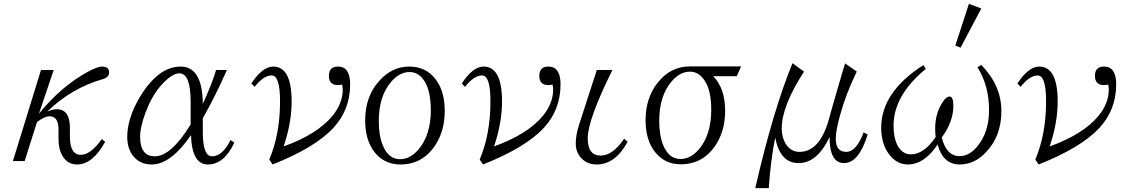

<svg xmlns="http://www.w3.org/2000/svg" viewBox="-20 -850 5928 1011"><path d="M262.7 -481.4 185.1 -251.5Q301.8 -395 441.9 -471.7Q493.7 -499.5 516.1 -499.5Q554.7 -499.5 554.7 -467.3Q554.7 -442.9 519 -432.6Q356.9 -386.2 229 -262.7Q258.8 -274.9 278.8 -274.9Q348.1 -274.9 348.1 -176.8V-130.9Q348.1 -34.7 405.8 -34.7Q457 -34.7 516.1 -117.7L533.7 -103Q467.8 16.1 385.7 16.1Q335.9 16.1 309.1 -28.8Q288.1 -63.5 288.1 -116.7V-168.9Q288.1 -237.8 240.7 -237.8Q215.3 -237.8 174.8 -207.5L109.9 -2H47.9L195.8 -481.4Z M1213.9 -99.1Q1160.2 16.1 1074.7 16.1Q990.2 16.1 985.8 -138.7Q879.4 16.1 778.8 16.1Q714.8 16.1 678.7 -31.7Q649.9 -71.8 649.9 -128.9Q649.9 -226.1 716.8 -339.8Q814 -499.5 930.7 -499.5Q1046.4 -499.5 1047.9 -302.7Q1100.6 -419.4 1117.7 -481.4H1174.8Q1118.7 -353 1047.9 -227.1V-154.8Q1047.9 -26.9 1096.7 -26.9Q1151.4 -26.9 1193.8 -112.8ZM983.9 -194.8V-313.5Q983.9 -463.9 924.8 -463.9Q882.3 -463.9 821.8 -393.1Q775.9 -337.9 745.6 -254.9Q717.8 -180.7 717.8 -129.9Q717.8 -26.9 794.9 -26.9Q880.9 -26.9 983.9 -194.8Z M1303.7 -410.6Q1362.3 -499.5 1418.5 -499.5Q1515.6 -499.5 1515.6 -315.9Q1515.6 -203.6 1473.6 -79.1Q1649.4 -142.1 1730.5 -239.7Q1784.7 -306.2 1784.7 -377.9Q1784.7 -387.2 1781.7 -404.8Q1767.1 -401.9 1759.8 -401.9Q1711.9 -401.9 1711.9 -450.7Q1711.9 -499.5 1759.8 -499.5Q1823.7 -499.5 1823.7 -405.8Q1823.7 -272.5 1735.8 -176.8Q1638.7 -72.3 1415.5 16.1L1397.9 -9.8Q1454.6 -143.6 1454.6 -316.9Q1454.6 -452.6 1410.6 -452.6Q1367.2 -452.6 1320.8 -392.6Z M2134.8 -499.5Q2225.1 -499.5 2275.9 -429.7Q2321.8 -367.2 2321.8 -266.6Q2321.8 -164.1 2274.9 -89.8Q2207.5 16.1 2087.9 16.1Q2004.9 16.1 1953.6 -46.9Q1902.8 -111.3 1902.8 -215.8Q1902.8 -342.8 1977.1 -424.3Q2044.4 -499.5 2134.8 -499.5ZM2136.7 -470.7Q2084.5 -470.7 2040.5 -420.4Q1974.6 -344.2 1974.6 -212.9Q1974.6 -134.3 1995.6 -85Q2025.4 -11.7 2086.4 -11.7Q2138.7 -11.7 2182.6 -61.5Q2248.5 -138.2 2248.5 -269.5Q2248.5 -370.6 2214.4 -423.8Q2184.1 -470.7 2136.7 -470.7Z M2411.6 -410.6Q2470.2 -499.5 2526.4 -499.5Q2623.5 -499.5 2623.5 -315.9Q2623.5 -203.6 2581.5 -79.1Q2757.3 -142.1 2838.4 -239.7Q2892.6 -306.2 2892.6 -377.9Q2892.6 -387.2 2889.6 -404.8Q2875 -401.9 2867.7 -401.9Q2819.8 -401.9 2819.8 -450.7Q2819.8 -499.5 2867.7 -499.5Q2931.6 -499.5 2931.6 -405.8Q2931.6 -272.5 2843.8 -176.8Q2746.6 -72.3 2523.4 16.1L2505.9 -9.8Q2562.5 -143.6 2562.5 -316.9Q2562.5 -452.6 2518.6 -452.6Q2475.1 -452.6 2428.7 -392.6Z M3122.6 -481.4H3204.6Q3074.7 -219.2 3074.7 -121.6Q3074.7 -30.8 3142.6 -30.8Q3206.5 -30.8 3266.6 -119.6L3284.7 -103.5Q3220.2 16.1 3121.6 16.1Q3073.2 16.1 3041.5 -16.6Q3011.7 -48.3 3011.7 -93.8Q3011.7 -139.2 3028.8 -191.9Z M3859.4 -448.7H3735.4Q3798.3 -384.3 3798.3 -266.6Q3798.3 -165 3751.5 -90.8Q3684.1 15.1 3564.5 15.1Q3479.5 15.1 3428.2 -50.8Q3379.4 -113.3 3379.4 -216.8Q3379.4 -334 3442.4 -413.6Q3509.8 -500.5 3614.3 -500.5H3882.3ZM3613.3 -472.7Q3560.5 -472.7 3517.1 -421.9Q3451.2 -345.2 3451.2 -214.8Q3451.2 -136.7 3472.2 -85.9Q3502 -12.7 3563 -12.7Q3615.2 -12.7 3659.2 -62.5Q3725.1 -139.2 3725.1 -271.5Q3725.1 -373 3690.9 -424.8Q3659.7 -472.7 3613.3 -472.7Z M3957 140.6Q4050.3 -266.6 4152.8 -517.1L4213.9 -473.1Q4096.2 -291.5 4096.2 -173.3Q4096.2 -129.9 4115.2 -96.2Q4142.1 -50.3 4189.9 -50.3Q4299.3 -50.3 4347.2 -231.4Q4361.8 -286.1 4417 -474.1L4430.2 -516.1L4491.2 -473.1Q4433.1 -352.5 4402.8 -241.2Q4380.9 -161.6 4380.9 -119.1Q4380.9 -50.3 4436 -50.3Q4489.3 -50.3 4527.8 -153.3L4548.8 -141.6Q4502.4 8.8 4424.8 8.8Q4348.1 8.8 4348.1 -128.4Q4283.2 8.8 4185.1 8.8Q4087.4 8.8 4062 -125.5Q4038.6 -10.3 4027.8 140.6Z M5082 -830.1 5147 -805.2 5038.1 -599.1 5010.3 -609.9ZM4855 -487.3Q4685.1 -347.7 4685.1 -188Q4685.1 -128.9 4703.1 -89.8Q4729 -37.1 4775.9 -37.1Q4845.2 -37.1 4907.2 -128.9Q4904.3 -143.6 4904.3 -173.8Q4904.3 -253.4 4943.4 -312Q4962.4 -341.8 4980 -341.8Q5000 -341.8 5000 -293Q5000 -209 4939 -126Q4963.4 -27.8 5033.2 -27.8Q5082.5 -27.8 5124 -76.7Q5188 -151.4 5188 -270.5Q5188 -398.9 5127 -495.6L5147 -508.3Q5252.9 -399.4 5252.9 -265.6Q5252.9 -134.3 5173.8 -50.8Q5112.8 16.1 5033.2 16.1Q4945.8 16.1 4917 -88.9Q4846.7 16.1 4760.3 16.1Q4706.5 16.1 4668 -29.8Q4620.1 -85.4 4620.1 -177.7Q4620.1 -365.2 4842.3 -507.3Z M5337.4 -410.6Q5396 -499.5 5452.1 -499.5Q5549.3 -499.5 5549.3 -315.9Q5549.3 -203.6 5507.3 -79.1Q5683.1 -142.1 5764.2 -239.7Q5818.4 -306.2 5818.4 -377.9Q5818.4 -387.2 5815.4 -404.8Q5800.8 -401.9 5793.5 -401.9Q5745.6 -401.9 5745.6 -450.7Q5745.6 -499.5 5793.5 -499.5Q5857.4 -499.5 5857.4 -405.8Q5857.4 -272.5 5769.5 -176.8Q5672.4 -72.3 5449.2 16.1L5431.6 -9.8Q5488.3 -143.6 5488.3 -316.9Q5488.3 -452.6 5444.3 -452.6Q5400.9 -452.6 5354.5 -392.6Z"/></svg>

Font: I.MingCP
Style: Regular
Weight: 400
Designer: I.Font Project
Version: Version 8.000; Sep 06, 2022